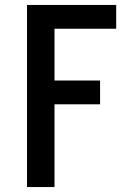

<svg xmlns="http://www.w3.org/2000/svg" viewBox="-20 -755 540 775"><path d="M89 0V-735H449V-639H200V-430H384V-334H200V0Z"/></svg>

Font: Iosevka Fixed
Style: Bold
Weight: 700
Monospace: yes
Designer: Belleve Invis
Foundry: Belleve Invis
Version: Version 32.3.0